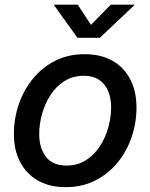

<svg xmlns="http://www.w3.org/2000/svg" viewBox="-20 -771 629 803"><path d="M254.4 11.7Q187 11.7 138.4 -16.1Q89.8 -43.9 64 -93.8Q38.1 -143.6 38.1 -210.4Q38.1 -274.9 58.6 -334.7Q79.1 -394.5 117.7 -441.9Q156.2 -489.3 210.9 -516.8Q265.6 -544.4 334 -544.4Q401.9 -544.4 450.4 -516.8Q499 -489.3 524.9 -439Q550.8 -388.7 550.8 -321.3Q550.8 -256.8 530.3 -197Q509.8 -137.2 470.9 -90.1Q432.1 -43 377.4 -15.6Q322.8 11.7 254.4 11.7ZM257.8 -78.6Q304.2 -78.6 339.1 -100.8Q374 -123 397.5 -158.9Q420.9 -194.8 432.9 -237.8Q444.8 -280.8 444.8 -321.8Q444.8 -360.8 432.1 -390.6Q419.4 -420.4 394.3 -437.3Q369.1 -454.1 330.6 -454.1Q284.7 -454.1 249.8 -432.1Q214.8 -410.2 191.4 -374Q168 -337.9 156 -294.9Q144 -252 144 -210Q144 -151.9 172.1 -115.2Q200.2 -78.6 257.8 -78.6ZM305.2 -751.5 360.4 -667 443.4 -751.5H542L541 -748.5L397.5 -612.8H304.2L206.5 -748.5L207.5 -751.5Z"/></svg>

Font: Inter 20pt Medium
Style: Italic
Weight: 500
Italic angle: -9.3988°
Version: Version 4.001;git-66647c0bb